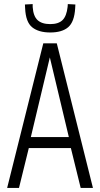

<svg xmlns="http://www.w3.org/2000/svg" viewBox="-20 -920 490 940"><path d="M15 0 192 -708H258L435 0H375L327 -195H121L73 0ZM131 -249H317L224 -639ZM226 -761Q169 -761 137.5 -786.5Q106 -812 103 -879Q102 -888 102 -898L140 -900Q140 -897 140 -893Q140 -889 140 -886Q143 -841 164 -821.5Q185 -802 226 -802Q266 -802 286 -821.5Q306 -841 311 -886Q311 -893 312 -900L349 -898Q349 -889 348 -879Q344 -813 314 -787Q284 -761 226 -761Z"/></svg>

Font: Georama SemiCondensed Light
Style: Regular
Weight: 300
Width: 4
Designer: Jean-Baptiste Levee
Foundry: Production Type
Version: Version 1.000